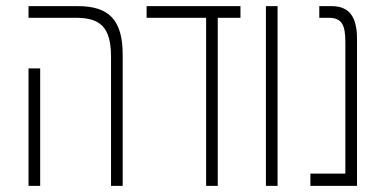

<svg xmlns="http://www.w3.org/2000/svg" viewBox="-20 -606 1252 626"><path d="M342 0H380V-428C380 -541 335 -586 234 -586H73V-548H227C307 -548 342 -518 342 -420ZM73 0H111V-383H73Z M652 0H690V-548H764V-586H458V-548H652Z M847 0H885V-586H847Z M992 0H1144V-479C1144 -551 1119 -586 1061 -586H1021V-548H1051C1094 -548 1106 -526 1106 -469V-40H992Z"/></svg>

Font: Noto Sans Hebrew ExtraCondensed ExtraLight
Style: Regular
Weight: 200
Width: 2
Designer: Monotype Design Team
Foundry: Monotype Imaging Inc.
Version: Version 2.004